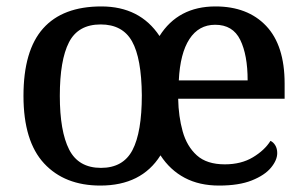

<svg xmlns="http://www.w3.org/2000/svg" viewBox="-20 -567 953 597"><path d="M292 10Q181 10 117 -59Q53 -128 53 -269Q53 -410 114 -478.5Q175 -547 295 -547Q415 -547 476 -455Q534 -547 650 -547Q750 -547 807.5 -486.5Q865 -426 865 -307V-260H534Q535 -205 548 -158.5Q561 -112 592 -84Q623 -56 679 -56Q730 -56 766.5 -78Q803 -100 821 -129Q830 -125 836 -115Q842 -105 842 -91Q842 -69 822.5 -45.5Q803 -22 763 -6Q723 10 661 10Q600 10 554.5 -14Q509 -38 479 -84Q420 10 292 10ZM294 -45Q363 -45 392 -100.5Q421 -156 421 -271Q420 -386 390.5 -438.5Q361 -491 293 -491Q223 -491 194.5 -435.5Q166 -380 166 -269Q166 -159 195 -102Q224 -45 294 -45ZM750 -317Q750 -396 727 -443Q704 -490 649 -490Q598 -490 569 -445.5Q540 -401 536 -317Z"/></svg>

Font: Noto Serif NP Hmong Medium
Style: Regular
Weight: 500
Designer: Dalton Maag Ltd
Foundry: Dalton Maag Ltd
Version: Version 1.001; ttfautohint (v1.8.4.7-5d5b)